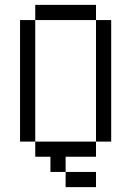

<svg xmlns="http://www.w3.org/2000/svg" viewBox="-20 -645 540 790"><path d="M375 125V62.5H250V125ZM250 62.5V0H375V-62.5H125V0H187.5V62.5ZM125 -62.5Q125 -62.5 125 -562.5H62.5Q62.5 -562.5 62.5 -62.5ZM375 -62.5H437.5Q437.5 -62.5 437.5 -562.5H375Q375 -562.5 375 -62.5ZM125 -562.5H375V-625H125Z"/></svg>

Font: Unifont
Style: Regular
Weight: 500
Version: Version 13.0.05